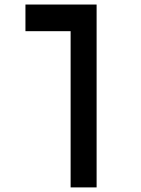

<svg xmlns="http://www.w3.org/2000/svg" viewBox="-20 -606 626 851"><path d="M408.2 224.6H293V-467.8H92.8V-585.9H408.2Z"/></svg>

Font: Cascadia Code SemiBold
Style: Regular
Weight: 600
Monospace: yes
Designer: Aaron Bell
Foundry: Saja Typeworks
Version: Version 2404.023; ttfautohint (v1.8.4)